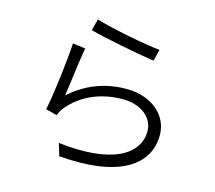

<svg xmlns="http://www.w3.org/2000/svg" viewBox="-113 -920 1226 1097"><g transform="rotate(15 500.0 -371.5)"><path d="M335 -780 317 -712C393 -691 609 -648 703 -635L720 -703C632 -712 419 -753 335 -780ZM308 -601 233 -611C227 -510 202 -298 182 -208L249 -191C255 -207 263 -223 277 -240C349 -326 458 -377 593 -377C697 -377 774 -318 774 -236C774 -97 621 -3 302 -41L324 32C687 62 848 -56 848 -233C848 -350 746 -439 597 -439C474 -439 363 -399 266 -312C277 -378 294 -531 308 -601Z"/></g></svg>

Font: Noto Sans CJK SC DemiLight
Style: Regular
Weight: 350
Designer: Ryoko NISHIZUKA 西塚涼子 (kana, bopomofo & ideographs); Paul D. Hunt (Latin, Greek & Cyrillic); Sandoll Communications 산돌커뮤니
Foundry: Adobe
Version: Version 2.004;hotconv 1.0.118;makeotfexe 2.5.65603